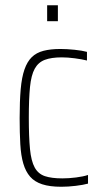

<svg xmlns="http://www.w3.org/2000/svg" viewBox="-20 -705 393 733"><path d="M214 8Q170 8 141 -1.5Q112 -11 95 -30.5Q78 -50 69 -80.5Q60 -111 57.5 -154.5Q55 -198 55 -254Q55 -318 59 -364Q63 -410 73.5 -440Q84 -470 101.5 -487Q119 -504 146 -511Q173 -518 211 -518Q235 -518 264.5 -515Q294 -512 312 -507V-474Q292 -479 265 -482.5Q238 -486 216 -486Q176 -486 151 -476.5Q126 -467 112.5 -442.5Q99 -418 94.5 -372.5Q90 -327 90 -256Q90 -182 94.5 -136Q99 -90 112.5 -65.5Q126 -41 151.5 -32.5Q177 -24 218 -24Q243 -24 270.5 -27.5Q298 -31 316 -37V-4Q298 1 269 4.5Q240 8 214 8ZM160 -624V-685H201V-624Z"/></svg>

Font: Saira Condensed Thin
Style: Regular
Weight: 250
Width: 3
Designer: Hector Gatti with collaboration of the Omnibus-Type team
Foundry: Omnibus-Type
Version: Version 1.101